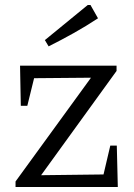

<svg xmlns="http://www.w3.org/2000/svg" viewBox="-20 -746 533 766"><path d="M42 0V-22L343 -436L116 -434L89 -324H63L60 -484H445V-463L144 -47L393 -50L420 -165H446L450 0ZM174 -561 159 -586 330 -726H341L371 -673Q324 -642 274 -614Q224 -586 174 -561Z"/></svg>

Font: Piazzolla 24pt
Style: Regular
Weight: 400
Designer: Juan Pablo del Peral
Foundry: Huerta Tipografica
Version: Version 2.005